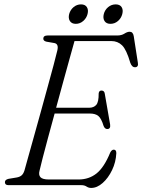

<svg xmlns="http://www.w3.org/2000/svg" viewBox="-20 -866 665 898"><path d="M360.5 0H19.5Q3 0 3 -14Q3 -25.5 19.5 -29.5L58.5 -36Q72.5 -38.5 81 -45.8Q89.5 -53 94.5 -69Q100 -89 111.8 -131.2Q123.5 -173.5 139 -228.5Q154.5 -283.5 171 -343.5Q187.5 -403.5 203 -460Q218.5 -516.5 230.5 -561Q242.5 -605.5 248 -629.5Q255.5 -660 235 -664.5L197.5 -671Q182.5 -674.5 182.5 -685Q182.5 -700 202 -700H528Q548.5 -700 562 -708.8Q575.5 -717.5 586.5 -717.5Q602 -717.5 605.5 -697L624.5 -574.5Q629 -552.5 612.5 -551.5Q597.5 -550.5 589.5 -572Q571.5 -634 551 -654Q530.5 -674 500.5 -674H328.5Q319.5 -642.5 305.8 -592.8Q292 -543 275.5 -483Q259 -423 242.5 -362H396.5Q418.5 -362 430.2 -375.5Q442 -389 441.5 -429Q443 -442.5 454.5 -442.5Q468 -442.5 470 -428L495 -284Q498 -263 482.5 -262.5Q470.5 -262 464.5 -277Q454 -312 440 -323.5Q426 -335 400.5 -335H235.5Q219 -275.5 204.5 -221.2Q190 -167 179.5 -126.8Q169 -86.5 165 -68Q159.5 -48 169.2 -37.2Q179 -26.5 209 -26.5H347Q396 -26.5 431.5 -54.8Q467 -83 495.5 -152.5Q502.5 -166 512 -166Q524.5 -166 524 -149Q522 -107.5 504.2 -70.5Q486.5 -33.5 460.2 -10.2Q434 13 406.5 13Q394.5 13 384.8 6.5Q375 0 360.5 0ZM334.5 -754.5Q315.5 -754.5 307 -767.5Q298.5 -780.5 303.5 -800.5Q309 -820 324.2 -832.8Q339.5 -845.5 359 -845.5Q378 -845.5 386.2 -832.8Q394.5 -820 389.5 -800.5Q384.5 -781 369.2 -767.8Q354 -754.5 334.5 -754.5ZM496.5 -754.5Q477.5 -754.5 469 -767.5Q460.5 -780.5 465.5 -800.5Q470.5 -820 486 -832.8Q501.5 -845.5 521 -845.5Q540.5 -845.5 548.8 -832.8Q557 -820 552 -800.5Q547 -781 531.8 -767.8Q516.5 -754.5 496.5 -754.5Z"/></svg>

Font: Fraunces 72pt Soft Light
Style: Italic
Weight: 300
Italic angle: -16°
Version: Version 1.000;[b76b70a41]